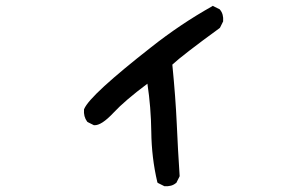

<svg xmlns="http://www.w3.org/2000/svg" viewBox="-20 -555 1040 655"><path d="M539.6 79.6 520 69.8 517.6 68.4 516.6 65.9Q497.1 -17.1 496.1 -106Q495.1 -188.5 482.9 -269.5Q405.3 -211.4 367.7 -170.9Q325.7 -126 301.3 -127.9H300.3L299.3 -128.4L279.8 -138.2L278.3 -139.2L277.3 -140.1Q264.6 -157.2 266.6 -181.2V-182.1L267.1 -183.1Q277.3 -207.5 335.9 -261.2Q393.6 -314 494.6 -393.1Q595.2 -472.7 703.1 -533.2L706.1 -535.2L708.5 -533.7L728 -523.9L729.5 -523.4L730 -522.5Q736.8 -514.6 739.5 -504.6Q742.2 -494.6 741.2 -482.9V-481.9L740.7 -481L731 -461.4L730 -460L729 -459Q666 -413.1 625.5 -381.8Q585 -350.6 567.9 -334.5Q579.1 -220.7 583 -132.8Q586.9 -43.5 592.8 44.4V45.9L592.3 47.4L582.5 66.9L582 68.4L581.1 68.8Q573.2 75.7 563.2 78.4Q553.2 81.1 541.5 80.1H540.5Z"/></svg>

Font: NaikaiFont
Style: SemiBold
Weight: 600
Version: Version 1.89